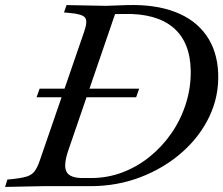

<svg xmlns="http://www.w3.org/2000/svg" viewBox="-51 -733 879 756"><path d="M93 -350 105 -384H497L485 -350ZM-31 3 -22 -26 -1 -28Q35 -32 54.5 -38Q74 -44 85 -58.5Q96 -73 105 -99L280 -607Q295 -649 284 -663.5Q273 -678 223 -682L201 -684L211 -713L365 -710L451 -713Q560 -716 638.5 -686Q717 -656 760.5 -595Q804 -534 808 -447Q812 -356 774 -275.5Q736 -195 665.5 -133Q595 -71 502.5 -35.5Q410 0 305 0H119ZM274 -32H308Q372 -32 430.5 -54Q489 -76 538.5 -116Q588 -156 624.5 -209Q661 -262 681 -325Q701 -388 700 -455Q698 -568 631 -624.5Q564 -681 437 -678L364 -677L407 -692L217 -138Q198 -81 211 -56.5Q224 -32 274 -32Z"/></svg>

Font: Baskervville Medium
Style: Italic
Weight: 500
Italic angle: -18°
Version: Version 1.100